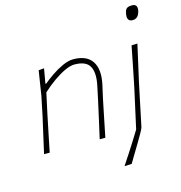

<svg xmlns="http://www.w3.org/2000/svg" viewBox="-129 -840 1082 1150"><g transform="rotate(-15 411.5 -265.5)"><path d="M54 0Q67 -56.5 78.5 -108.5Q90 -160.5 104 -221L129 -342Q134.5 -378 140.8 -417Q147 -456 153 -494L187 -497L171 -405H176Q199 -424.5 232.8 -447.8Q266.5 -471 302.8 -487.5Q339 -504 369 -504Q452.5 -504 485.8 -453.2Q519 -402.5 499 -311Q494.5 -290.5 489.8 -270Q485 -249.5 479 -221Q466.5 -160.5 456 -108.5Q445.5 -56.5 434 0H399Q412 -56.5 423.5 -108.5Q435 -160.5 448.5 -221L468 -313Q484.5 -390.5 462.2 -431.2Q440 -472 367 -472Q343.5 -472 309.5 -456.5Q275.5 -441 237.2 -414.2Q199 -387.5 163 -354L134.5 -222Q122 -161.5 111.2 -109Q100.5 -56.5 89 0ZM501 194Q525.5 157 545 127.2Q564.5 97.5 583.2 67.5Q602 37.5 625 0L674 -221L684.5 -270.5Q697 -332.5 707.5 -385.2Q718 -438 729 -494L765.5 -495.5Q753 -439 740.8 -385.5Q728.5 -332 715 -271.5Q701.5 -207 691.8 -161Q682 -115 674.5 -78.2Q667 -41.5 659 -5Q657.5 2.5 643.2 28.2Q629 54 609.2 86.5Q589.5 119 572 148.2Q554.5 177.5 546 192ZM775 -638Q734 -638 748 -694Q752.5 -713 763.2 -719Q774 -725 792 -725Q830 -725 821 -683Q811 -638 775 -638Z"/></g></svg>

Font: Commissioner Loud Thin
Style: Italic
Weight: 100
Italic angle: -12°
Designer: Kostas Bartsokas
Foundry: Kostas Bartsokas
Version: Version 1.000; ttfautohint (v1.8.3)